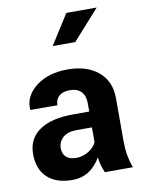

<svg xmlns="http://www.w3.org/2000/svg" viewBox="-84 -794 650 864"><g transform="rotate(-10 241.0 -362.5)"><path d="M177.2 10.3Q103 10.3 62.5 -27.8Q22 -65.9 22 -135Q22 -204.1 75.7 -241.9Q129.4 -279.8 232.9 -279.8H304.2V-317.4Q304.2 -352.5 286.1 -371.1Q268.1 -389.6 235.1 -389.6Q202.1 -389.6 185.1 -374.5Q168 -359.4 168 -332.5L43.9 -333V-335.4Q40.5 -397.5 96.4 -440.4Q152.3 -483.4 240.5 -483.4Q328.6 -483.4 380.9 -439.5Q433.1 -395.5 433.1 -316.9V-120.1Q433.1 -56.2 454.1 1H325.7Q310.1 -35.2 306.6 -70.3Q259.8 10.3 177.2 10.3ZM148.9 -137.2H149.4Q149.4 -113.3 165.3 -98.9Q181.2 -84.5 211.2 -84.5Q241.2 -84.5 267.6 -100.8Q293.9 -117.2 303.7 -140.1V-207.5H232.4Q192.4 -207.5 170.7 -187.7Q148.9 -168 148.9 -137.2ZM193.4 -598.6 279.8 -734.9H418.5L296.4 -598.6Z"/></g></svg>

Font: Yantramanav
Style: Bold
Weight: 700
Version: Version 1.001;PS 1.0;hotconv 1.0.72;makeotf.lib2.5.5900; ttf